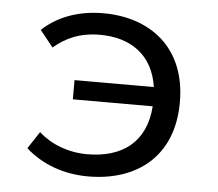

<svg xmlns="http://www.w3.org/2000/svg" viewBox="-46 -632 793 697"><g transform="rotate(5 350.0 -283.5)"><path d="M304 -581C203 -581 130 -546 82 -501L130 -441C172 -477 224 -502 298 -502C410 -502 492 -446 509 -330H220V-260H511C502 -129 417 -66 289 -66C219 -66 156 -91 112 -131L71 -69C129 -16 210 14 299 14C476 14 608 -85 608 -283C608 -486 470 -581 304 -581Z"/></g></svg>

Font: Kawkab Mono Light
Style: Bold
Weight: 400
Monospace: yes
Designer: Abdullah Arif
Foundry: Abdullah Arif
Version: Version 1.000;PS 000.500;hotconv 1.0.88;makeotf.lib2.5.64775